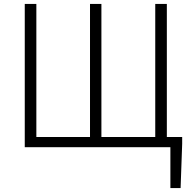

<svg xmlns="http://www.w3.org/2000/svg" viewBox="-20 -749 982 977"><path d="M106 0H847V208H899L907 -17V-52H829V-729H770V-52H496V-729H438V-52H165V-729H106Z"/></svg>

Font: Noto Sans HK Light
Style: Regular
Weight: 300
Designer: Ryoko NISHIZUKA 西塚涼子 (kana, bopomofo & ideographs); Paul D. Hunt (Latin, Greek & Cyrillic); Sandoll Communications 산돌커뮤니
Foundry: Adobe
Version: Version 2.004;hotconv 1.0.118;makeotfexe 2.5.65603